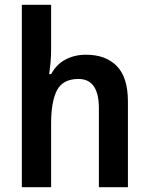

<svg xmlns="http://www.w3.org/2000/svg" viewBox="-20 -780 621 800"><path d="M193 -578Q193 -546 190.5 -519Q188 -492 185 -471H193Q215 -512 253 -532Q291 -552 338 -552Q421 -552 467 -504.5Q513 -457 513 -357V0H392V-329Q392 -451 307 -451Q242 -451 217.5 -404Q193 -357 193 -266V0H71V-760H193Z"/></svg>

Font: Noto Sans Hebrew SemiCondensed SemiBold
Style: Regular
Weight: 600
Width: 4
Designer: Monotype Design Team
Foundry: Monotype Imaging Inc.
Version: Version 2.004; ttfautohint (v1.8.4.7-5d5b)